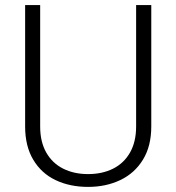

<svg xmlns="http://www.w3.org/2000/svg" viewBox="-20 -731 698 761"><path d="M579.6 -229.5Q579.6 -151.9 546.6 -98.1Q513.7 -44.4 456.8 -17.3Q399.9 9.8 329.1 9.8Q256.8 9.8 200.4 -17.1Q144 -43.9 111.8 -97.9Q79.6 -151.9 79.6 -229.5V-710.9H139.2V-229.5Q139.2 -168.9 163.3 -126.5Q187.5 -84 230.5 -62.5Q273.4 -41 329.1 -41Q385.3 -41 428.2 -62.5Q471.2 -84 495.4 -126.5Q519.5 -168.9 519.5 -229.5V-710.9H579.6Z"/></svg>

Font: Heebo Light
Style: Regular
Weight: 300
Designer: Oded Ezer
Foundry: Meir Sadan
Version: Version 2.001; ttfautohint (v1.5.14-ce02) -l 8 -r 50 -G 200 